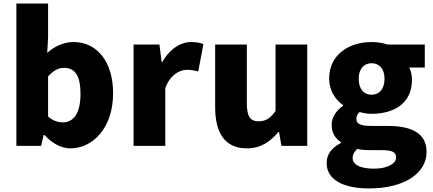

<svg xmlns="http://www.w3.org/2000/svg" viewBox="-20 -779 2432 1078"><path d="M376 54C498 54 615 -58 615 -255C615 -429 528 -543 392 -543C340 -543 287 -520 245 -482L250 -567V-759H72V40H211L225 -21H230C274 28 326 54 376 54ZM250 -125V-350C280 -383 307 -398 340 -398C403 -398 432 -351 432 -251C432 -137 388 -92 334 -92C307 -92 277 -100 250 -125Z M730 -529V40H908V-285C937 -360 988 -387 1030 -387C1055 -387 1072 -383 1093 -378L1122 -531C1106 -538 1087 -543 1053 -543C996 -543 933 -506 891 -430H888L875 -529Z M1366 54C1443 54 1496 18 1543 -38H1547L1560 40H1705V-529H1527V-156C1497 -114 1472 -98 1432 -98C1387 -98 1366 -121 1366 -199V-529H1188V-177C1188 -35 1241 54 1366 54Z M2052 279C2250 279 2375 194 2375 74C2375 -29 2295 -72 2155 -72H2065C2004 -72 1981 -84 1981 -110C1981 -130 1987 -138 1999 -150C2024 -143 2047 -140 2066 -140C2192 -140 2293 -198 2293 -331C2293 -358 2286 -384 2278 -400H2365V-529H2156C2130 -538 2099 -543 2066 -543C1943 -543 1828 -475 1828 -337C1828 -270 1865 -217 1906 -189V-185C1868 -159 1842 -119 1842 -79C1842 -31 1864 -1 1894 19V24C1841 51 1814 89 1814 136C1814 238 1921 279 2052 279ZM1960 108C1960 89 1968 73 1986 57C2004 62 2026 64 2067 64H2121C2174 64 2204 71 2204 105C2204 141 2153 168 2080 168C2008 168 1960 148 1960 108ZM1994 -337C1994 -394 2025 -424 2066 -424C2108 -424 2139 -394 2139 -337C2139 -277 2108 -247 2066 -247C2025 -247 1994 -277 1994 -337Z"/></svg>

Font: コーポレート・ロゴ ver3 Bold
Style: Regular
Weight: 700
Designer: [KANA_main] LOGOTYPE.JP [Source Han Sans] Ryoko NISHIZUKA 西塚涼子 (kana, bopomofo & ideographs); Paul D. Hunt (Latin, Greek
Version: Version 12.001;FEAKit 1.0